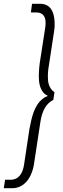

<svg xmlns="http://www.w3.org/2000/svg" viewBox="-22 -800 332 1019"><path d="M106 72C99 120 78 154 33 154H5L-2 199H42C108 199 150 141 160 60L192 -150C201 -214 224 -251 261 -270L267 -310C235 -334 232 -366 232 -395C232 -406 233 -418 234 -430L266 -640C268 -652 268 -663 268 -674C268 -711 260 -780 191 -780H148L142 -734H170C219 -734 220 -693 220 -677C220 -669 219 -661 218 -653L189 -466C184 -427 184 -404 184 -397C184 -365 188 -332 209 -308C215 -301 223 -296 232 -291C221 -287 212 -282 204 -275C160 -241 146 -178 134 -114Z"/></svg>

Font: Jost Light
Style: Italic
Weight: 300
Italic angle: -5°
Version: Version 3.710